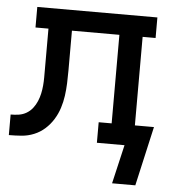

<svg xmlns="http://www.w3.org/2000/svg" viewBox="-51 -577 701 782"><g transform="rotate(5 300.0 -185.5)"><path d="M436 159 473 0H360V-84H413V-446H219V-283Q219 -257 218 -231Q217 -205 213.5 -179.5Q210 -154 202 -129Q194 -104 180 -81.5Q166 -59 146.5 -41.5Q127 -24 102.5 -14Q78 -4 52 -2Q26 0 0 0V-84Q17 -84 33.5 -86.5Q50 -89 64.5 -97.5Q79 -106 89.5 -119.5Q100 -133 106.5 -148.5Q113 -164 116.5 -180Q120 -196 121.5 -213Q123 -230 123 -246.5Q123 -263 123 -280V-281Q123 -282 123 -282Q123 -282 123 -283V-446H70V-530H561V-446H508V-84H586L531 159Z"/></g></svg>

Font: Iosevka Slab Medium Extended
Style: Regular
Weight: 500
Width: 7
Monospace: yes
Designer: Belleve Invis
Foundry: Belleve Invis
Version: Version 11.1.1; ttfautohint (v1.8.3)